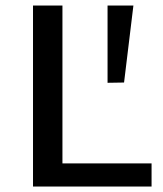

<svg xmlns="http://www.w3.org/2000/svg" viewBox="-20 -678 591 698"><path d="M100 0V-658H207V0ZM134 0V-84H531V0ZM431 -378 371 -377V-658H465Z"/></svg>

Font: Ysabeau Office SemiBold
Style: Regular
Weight: 600
Designer: Christian Thalmann (Catharsis Fonts)
Version: Version 2.001;gftools[0.9.30]; featfreeze: tnum,lnum,ss02